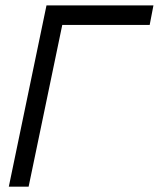

<svg xmlns="http://www.w3.org/2000/svg" viewBox="-20 -704 599 724"><path d="M87.9 0H13.2L155.3 -683.6H558.6L544.4 -609.9H214.8Z"/></svg>

Font: Anka/Coder Condensed
Style: Italic
Weight: 400
Width: 4
Italic angle: -12°
Monospace: yes
Version: Version 001.100